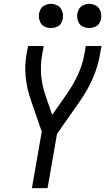

<svg xmlns="http://www.w3.org/2000/svg" viewBox="-20 -973 545 993"><path d="M145 0 196 -292 140 -454Q97 -577 117 -691L125 -735H206L198 -691Q179 -582 216 -477L250 -379L325 -486Q399 -593 416 -691L424 -735H505L497 -691Q476 -567 390 -445L275 -281L226 0ZM243 -828Q227 -828 211.5 -835Q196 -842 188.5 -857.5Q181 -873 181 -890Q181 -907 188.5 -922.5Q196 -938 211.5 -945.5Q227 -953 243 -953Q260 -953 275.5 -945.5Q291 -938 298.5 -922.5Q306 -907 306 -890Q306 -873 298.5 -857.5Q291 -842 275.5 -835Q260 -828 243 -828ZM441 -828Q425 -828 409.5 -835Q394 -842 386.5 -857.5Q379 -873 379 -890Q379 -907 386.5 -922.5Q394 -938 409.5 -945.5Q425 -953 441 -953Q458 -953 473.5 -945.5Q489 -938 496.5 -922.5Q504 -907 504 -890Q504 -873 496.5 -857.5Q489 -842 473.5 -835Q458 -828 441 -828Z"/></svg>

Font: Iosevka SS08
Style: Italic
Weight: 400
Italic angle: -10°
Monospace: yes
Designer: Belleve Invis
Foundry: Belleve Invis
Version: 2.1.0; ttfautohint (v1.8.2)